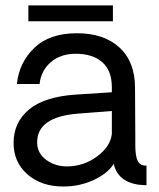

<svg xmlns="http://www.w3.org/2000/svg" viewBox="-20 -679 584 704"><path d="M394 -601.1H84V-659.2H394ZM211.9 4.9Q131.8 4.9 80.8 -39.6Q29.8 -84 29.8 -154.8Q29.8 -230 85.9 -277.1Q142.1 -324.2 255.9 -332L390.1 -340.8V-358.9Q390.1 -419.9 355 -450.9Q319.8 -481.9 257.8 -481.9Q202.6 -481.9 166.7 -451.4Q130.9 -420.9 125 -371.1H42Q49.8 -449.2 105.5 -503.2Q161.1 -557.1 262.2 -557.1Q361.3 -557.1 418.2 -504.6Q475.1 -452.1 475.1 -356.9Q475.1 -316.9 475.6 -268.1Q476.1 -219.2 476.1 -185.1Q476.1 -150.9 476.1 -147Q476.1 -105 485.6 -87.9Q495.1 -70.8 517.1 -71.8V0Q505.9 0 485.8 -2Q411.6 -14.2 397 -78.1Q375 -43 323.5 -19Q272 4.9 211.9 4.9ZM225.1 -68.8Q286.1 -68.8 335.4 -105Q384.8 -141.1 390.1 -188V-272L264.2 -262.2Q116.2 -250 116.2 -157.2Q116.2 -117.2 149.2 -93Q182.1 -68.8 225.1 -68.8Z"/></svg>

Font: Oakes Grotesk
Style: Regular
Weight: 400
Designer: Samuel Oakes
Foundry: Samuel Oakes
Version: Version 1.0 | wf-rip DC20170320